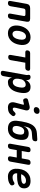

<svg xmlns="http://www.w3.org/2000/svg" viewBox="1891 -2719 1018 4840"><g transform="rotate(90 2400.0 -299.0)"><path d="M58 10Q25 10 11.5 -6.5Q-2 -23 5 -56L76 -456Q84 -504 111 -527Q138 -550 186 -550H450Q498 -550 516.5 -527Q535 -504 527 -456L456 -56Q449 -23 430 -6.5Q411 10 378 10Q344 10 330.5 -6.5Q317 -23 324 -56L382 -384Q387 -408 377 -419.5Q367 -431 343 -431H250Q226 -431 212.5 -419.5Q199 -408 195 -384L137 -56Q130 -23 111 -6.5Q92 10 58 10Z M818 10Q757 10 716 -12.5Q675 -35 652.5 -74Q630 -113 624.5 -165Q619 -217 629 -275Q640 -334 663.5 -385.5Q687 -437 723.5 -476Q760 -515 809 -537.5Q858 -560 919 -560Q980 -560 1021 -537.5Q1062 -515 1085 -476.5Q1108 -438 1113 -386Q1118 -334 1107 -275Q1097 -217 1073.5 -165Q1050 -113 1013 -74Q976 -35 927.5 -12.5Q879 10 818 10ZM838 -105Q865 -105 888 -118Q911 -131 928 -154.5Q945 -178 957 -209Q969 -240 975 -275Q982 -311 981 -342Q980 -373 971.5 -396Q963 -419 944.5 -432Q926 -445 899 -445Q871 -445 848.5 -432Q826 -419 808.5 -395.5Q791 -372 779.5 -341Q768 -310 761 -275Q755 -240 756 -209Q757 -178 766 -154.5Q775 -131 793 -118Q811 -105 838 -105Z M1429 -428H1301Q1271 -428 1258 -444Q1245 -460 1251 -490Q1256 -519 1274 -534.5Q1292 -550 1322 -550H1712Q1742 -550 1754.5 -534.5Q1767 -519 1762 -490Q1756 -460 1738 -444Q1720 -428 1690 -428H1561L1497 -63Q1491 -30 1472 -13.5Q1453 3 1419 3Q1386 3 1372.5 -13.5Q1359 -30 1365 -63Z M1997 -443Q2009 -467 2025.5 -488.5Q2042 -510 2063 -526Q2084 -542 2111.5 -551Q2139 -560 2173 -560Q2230 -560 2263 -538Q2296 -516 2311 -478.5Q2326 -441 2325.5 -390Q2325 -339 2314 -281Q2305 -231 2287 -179Q2269 -127 2237.5 -85Q2206 -43 2160 -16.5Q2114 10 2049 10Q1999 10 1972 -17.5Q1945 -45 1937 -92L1899 124Q1893 157 1874 173.5Q1855 190 1821 190Q1787 190 1774 173.5Q1761 157 1767 124L1870 -451Q1872 -462 1871.5 -473Q1871 -484 1868 -495Q1863 -528 1876 -544Q1889 -560 1922 -560Q1955 -560 1973 -543.5Q1991 -527 1997 -495Q2000 -485 1999.5 -469Q1999 -453 1997 -443ZM2115 -438Q2091 -438 2068 -428.5Q2045 -419 2026 -402Q2007 -385 1993.5 -361.5Q1980 -338 1976 -310L1965 -249Q1961 -223 1964 -198.5Q1967 -174 1977.5 -154.5Q1988 -135 2006 -123.5Q2024 -112 2048 -112Q2082 -112 2105 -127Q2128 -142 2143.5 -166.5Q2159 -191 2168 -221Q2177 -251 2182 -280Q2187 -309 2188 -337.5Q2189 -366 2182.5 -388.5Q2176 -411 2159.5 -424.5Q2143 -438 2115 -438Z M2529 -376Q2501 -369 2483.5 -382Q2466 -395 2460 -424Q2453 -452 2464 -471.5Q2475 -491 2504 -498L2651 -535Q2681 -542 2704.5 -537.5Q2728 -533 2742.5 -518.5Q2757 -504 2762 -481.5Q2767 -459 2760 -432L2701 -203Q2694 -175 2693 -157Q2692 -139 2696.5 -129Q2701 -119 2709.5 -115.5Q2718 -112 2729 -112Q2752 -112 2771 -125Q2790 -138 2811 -161Q2830 -182 2849 -182.5Q2868 -183 2887 -167Q2907 -150 2907.5 -130.5Q2908 -111 2892 -90Q2872 -63 2851.5 -43.5Q2831 -24 2807.5 -12.5Q2784 -1 2754.5 4.5Q2725 10 2689 10Q2652 10 2623.5 -1.5Q2595 -13 2578.5 -36Q2562 -59 2558 -91.5Q2554 -124 2565 -167L2618 -368Q2622 -381 2616 -388Q2610 -395 2598 -392ZM2752 -641Q2713 -641 2694 -660.5Q2675 -680 2681 -714Q2687 -748 2713 -768Q2739 -788 2778 -788Q2817 -788 2836 -768Q2855 -748 2849 -714Q2843 -680 2816.5 -660.5Q2790 -641 2752 -641Z M3466 -603 3333 -593Q3300 -591 3275 -581.5Q3250 -572 3231 -555.5Q3212 -539 3199 -515.5Q3186 -492 3179 -460L3160 -382Q3170 -409 3185.5 -433Q3201 -457 3224.5 -475Q3248 -493 3278 -503Q3308 -513 3345 -513Q3394 -513 3427 -498.5Q3460 -484 3479 -457Q3498 -430 3503.5 -390.5Q3509 -351 3505 -301Q3503 -278 3499 -255Q3495 -232 3489 -208Q3462 -108 3393.5 -48.5Q3325 11 3218 10Q3111 9 3063.5 -49Q3016 -107 3024 -208Q3030 -271 3041 -334Q3052 -397 3069 -460Q3086 -521 3108.5 -567.5Q3131 -614 3163.5 -646.5Q3196 -679 3238.5 -697.5Q3281 -716 3337 -720L3489 -730Q3521 -732 3533.5 -716Q3546 -700 3540 -667Q3534 -635 3516.5 -620.5Q3499 -606 3466 -603ZM3238 -105Q3286 -105 3314 -132.5Q3342 -160 3357 -208Q3364 -232 3368 -255Q3372 -278 3373 -301Q3376 -350 3358 -375.5Q3340 -401 3291 -401Q3267 -401 3248.5 -392.5Q3230 -384 3215 -369Q3200 -354 3189 -333Q3178 -312 3171 -288Q3163 -265 3159.5 -245.5Q3156 -226 3155 -202Q3155 -179 3159.5 -160.5Q3164 -142 3174 -130Q3184 -118 3200 -111.5Q3216 -105 3238 -105Z M3658 10Q3625 10 3611.5 -6.5Q3598 -23 3604 -56L3682 -494Q3687 -527 3706.5 -543.5Q3726 -560 3759 -560Q3793 -560 3806 -543.5Q3819 -527 3814 -494L3786 -338H3973L4001 -494Q4007 -527 4026 -543.5Q4045 -560 4079 -560Q4112 -560 4125.5 -543.5Q4139 -527 4133 -494L4055 -56Q4050 -23 4030.5 -6.5Q4011 10 3978 10Q3944 10 3931 -6.5Q3918 -23 3923 -56L3951 -212H3764L3736 -56Q3730 -23 3711 -6.5Q3692 10 3658 10Z M4640 -135Q4656 -110 4653.5 -86.5Q4651 -63 4635 -50Q4590 -13 4539 -1.5Q4488 10 4424 10Q4384 10 4349.5 -4Q4315 -18 4290 -43Q4265 -68 4250.5 -102.5Q4236 -137 4234 -179Q4231 -266 4251 -336.5Q4271 -407 4310.5 -456.5Q4350 -506 4408 -533Q4466 -560 4540 -560Q4628 -560 4676 -521Q4724 -482 4728 -409Q4730 -361 4715 -328.5Q4700 -296 4672 -275Q4644 -254 4606 -242.5Q4568 -231 4525.5 -226Q4483 -221 4437.5 -221.5Q4392 -222 4350 -223V-191Q4350 -172 4358 -156.5Q4366 -141 4378 -130Q4390 -119 4406.5 -113Q4423 -107 4441 -107Q4464 -107 4481 -109Q4498 -111 4513.5 -115.5Q4529 -120 4543.5 -127Q4558 -134 4573 -144Q4589 -154 4608 -154Q4627 -154 4640 -135ZM4371 -323Q4416 -321 4460.5 -322.5Q4505 -324 4539.5 -331.5Q4574 -339 4595 -354Q4616 -369 4614 -395Q4613 -407 4607 -416.5Q4601 -426 4591 -432Q4581 -438 4566.5 -441.5Q4552 -445 4535 -445Q4508 -445 4483 -437Q4458 -429 4436.5 -413.5Q4415 -398 4398.5 -375.5Q4382 -353 4371 -323Z"/></g></svg>

Font: Maple Mono
Style: Bold Italic
Weight: 700
Italic angle: -10°
Monospace: yes
Designer: subframe7536
Version: Version 7.000